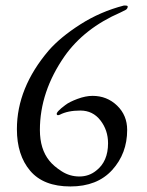

<svg xmlns="http://www.w3.org/2000/svg" viewBox="-20 -659 529 693"><path d="M439 -190Q439 -105 385 -45.5Q331 14 234 14Q137 14 89 -42.5Q41 -99 41 -193Q41 -342 156 -477Q198 -525 270 -571Q342 -617 427 -639H432Q441 -639 441 -635.5Q441 -632 439 -628.5Q437 -625 433 -623Q424 -618 415 -614Q284 -557 213 -456Q124 -328 124 -190Q124 -121 158 -79Q174 -59 203 -40.5Q232 -22 266.5 -22Q301 -22 327 -43Q370 -76 370 -142Q370 -189 342.5 -224.5Q315 -260 270 -260Q225 -260 196 -245Q187 -241 185 -246Q181 -254 216 -280Q230 -291 259.5 -302Q289 -313 314 -313Q366 -313 402.5 -278Q439 -243 439 -190Z"/></svg>

Font: EB Garamond
Style: Regular
Weight: 400
Version: Version 0.012